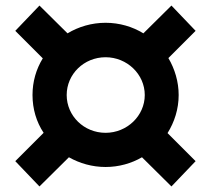

<svg xmlns="http://www.w3.org/2000/svg" viewBox="-20 -663 740 691"><path d="M623 -321C623 -369 609 -415 586 -454L684 -552L597 -643L496 -543C457 -567 410 -581 360 -581C310 -581 263 -567 223 -543L122 -643L35 -552L134 -453C110 -414 97 -369 97 -321C97 -271 111 -224 137 -185L35 -83L122 8L228 -97C267 -75 312 -62 360 -62C408 -62 453 -75 491 -97L597 8L684 -83L583 -184C608 -224 623 -271 623 -321ZM360 -185C282 -185 220 -246 220 -321C220 -396 282 -457 360 -457C437 -457 501 -396 501 -321C501 -246 437 -185 360 -185Z"/></svg>

Font: AWKNG-Font
Style: Bold Italic
Weight: 700
Italic angle: -11.3°
Designer: Awakening Church
Foundry: Awakening Church
Version: Version 1.700;PS 001.700;hotconv 1.0.88;makeotf.lib2.5.64775